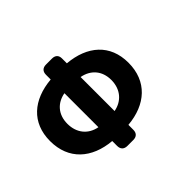

<svg xmlns="http://www.w3.org/2000/svg" viewBox="-163 -995 1326 1326"><g transform="rotate(-45 500.0 -332.5)"><path d="M359 -33V15C359 47 377 65 409 65H467C499 65 517 47 517 15V-33C700 -49 821 -155 821 -336C821 -516 700 -618 517 -634V-682C517 -713 499 -730 467 -730H409C377 -730 359 -712 359 -680V-634C176 -618 55 -516 55 -336C55 -155 176 -49 359 -33ZM224 -336C224 -426 277 -485 359 -500V-168C277 -183 224 -245 224 -336ZM517 -168V-500C599 -485 653 -426 653 -336C653 -245 599 -183 517 -168Z"/></g></svg>

Font: コーポレート・ロゴ（ラウンド）ver3 Bold
Style: Regular
Weight: 700
Designer: [KANA_main] LOGOTYPE.JP [Source Han Sans] Ryoko NISHIZUKA 西塚涼子 (kana, bopomofo & ideographs); Paul D. Hunt (Latin, Greek
Version: Version 12.001;FEAKit 1.0